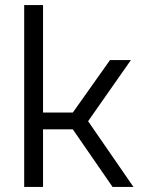

<svg xmlns="http://www.w3.org/2000/svg" viewBox="-20 -734 564 754"><path d="M75 -714H149V-292H266L412 -498H494L326 -258L504 0H422L266 -226H149V0H75Z"/></svg>

Font: Chakra Petch
Style: Regular
Weight: 400
Designer: Katatrad Aksorn Co.,Ltd.
Foundry: Cadson Demak Co.,Ltd.
Version: Version 1.000; ttfautohint (v1.6)